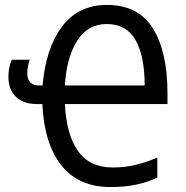

<svg xmlns="http://www.w3.org/2000/svg" viewBox="-20 -745 749 775"><path d="M564 -400H242Q248 -510 290.5 -579Q333 -648 411 -648Q490 -648 527 -583.5Q564 -519 564 -400ZM152 -400H140Q90 -400 90 -448Q90 -464 93 -478.5Q96 -493 100 -504H28Q14 -474 14 -435Q14 -383 44.5 -354Q75 -325 129 -325H151Q158 -166 227.5 -78Q297 10 426 10Q485 10 531 0Q577 -10 615 -28V-109Q573 -91 529.5 -80Q486 -69 435 -69Q342 -69 295 -135Q248 -201 242 -325H656V-369Q656 -536 597 -630.5Q538 -725 412 -725Q295 -725 229.5 -636.5Q164 -548 152 -400Z"/></svg>

Font: Noto Sans Display SemiCondensed
Style: Regular
Weight: 400
Width: 4
Designer: Monotype Design team
Foundry: Monotype Imaging Inc.
Version: 1.000